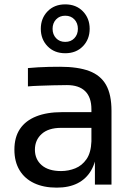

<svg xmlns="http://www.w3.org/2000/svg" viewBox="-20 -846 615 880"><path d="M491 0H415V-160H399V-345Q399 -400 370.5 -428Q342 -456 287 -456Q256 -456 223 -455Q190 -454 160 -453Q130 -452 108 -450V-534Q130 -536 154.5 -537.5Q179 -539 205 -539.5Q231 -540 255 -540Q337 -540 389 -520.5Q441 -501 466 -457Q491 -413 491 -338ZM240 14Q180 14 136.5 -6.5Q93 -27 69.5 -66Q46 -105 46 -160Q46 -217 71.5 -255Q97 -293 146 -312.5Q195 -332 264 -332H409V-260H260Q202 -260 171 -232Q140 -204 140 -160Q140 -116 171 -89Q202 -62 260 -62Q294 -62 325 -74.5Q356 -87 376.5 -116.5Q397 -146 399 -198L425 -160Q420 -103 397.5 -64.5Q375 -26 335.5 -6Q296 14 240 14ZM279 -602Q229 -602 198 -634Q167 -666 167 -714Q167 -762 198 -794Q229 -826 279 -826Q329 -826 360 -794Q391 -762 391 -714Q391 -666 360 -634Q329 -602 279 -602ZM279 -654Q305 -654 321 -671Q337 -688 337 -714Q337 -740 321 -757Q305 -774 279 -774Q253 -774 237 -757Q221 -740 221 -714Q221 -688 237 -671Q253 -654 279 -654Z"/></svg>

Font: Sora Variable
Style: Regular
Weight: 400
Designer: Jonathan Barnbrook, Julián Moncada
Foundry: Barnbrook Fonts
Version: Version 2.000